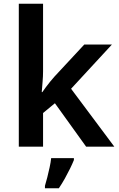

<svg xmlns="http://www.w3.org/2000/svg" viewBox="-20 -780 631 1021"><path d="M209 -401Q209 -375 206.5 -346Q204 -317 202 -290H205Q213 -302 224 -316.5Q235 -331 246.5 -345.5Q258 -360 269 -372L428 -543H575L358 -308L588 0H438L272 -231L209 -179V0H80V-760H209ZM373 71Q365 91 352.5 116.5Q340 142 325 169Q310 196 293 221H219V208Q225 189 231.5 163Q238 137 244 109.5Q250 82 252 61H373Z"/></svg>

Font: Noto Sans Sora Sompeng SemiBold
Style: Regular
Weight: 600
Version: Version 2.101